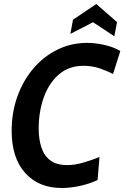

<svg xmlns="http://www.w3.org/2000/svg" viewBox="-20 -929 624 963"><path d="M290 14Q174 14 106.2 -61.5Q38.5 -137 38.5 -272.5Q38.5 -365 67.2 -445.2Q96 -525.5 147.5 -585.8Q199 -646 268 -680Q337 -714 417 -714Q458 -714 504.2 -703.5Q550.5 -693 583.5 -673L547 -558Q521 -572 482 -585.5Q443 -599 398.5 -599Q325.5 -599 275.2 -555.5Q225 -512 199.5 -440.2Q174 -368.5 174 -284Q174 -230.5 187.8 -189Q201.5 -147.5 232.8 -124.2Q264 -101 317 -101Q355 -101 397.2 -113.2Q439.5 -125.5 479 -141.5L469.5 -26.5Q432.5 -8 382.8 3Q333 14 290 14ZM553.5 -747 446.5 -817.5 333 -759 346 -830 463 -909 567 -818Z"/></svg>

Font: Cabin Condensed
Style: Bold Italic
Weight: 700
Width: 3
Italic angle: -10°
Designer: Pablo Impallari
Foundry: Pablo Impallari. http://www.impallari.com Igino Marini. http://www.ikern.com
Version: Version 3.001; ttfautohint (v1.8.3)